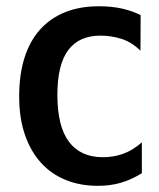

<svg xmlns="http://www.w3.org/2000/svg" viewBox="-20 -585 509 616"><path d="M41.5 -275.4Q41.5 -345.7 58.6 -399.7Q75.7 -453.6 108.6 -490.2Q141.6 -526.9 189 -545.9Q236.3 -564.9 297.4 -564.9Q336.9 -564.9 369.6 -557.9Q402.3 -550.8 431.2 -536.6L430.7 -422.4Q401.4 -450.7 368.7 -460.7Q335.9 -470.7 302.2 -470.7Q233.9 -470.7 199 -424.3Q164.1 -377.9 164.1 -280.8Q164.1 -179.2 201.4 -129.9Q238.8 -80.6 310.1 -80.6Q345.2 -80.6 376.2 -92Q407.2 -103.5 435.1 -128.4V-29.3Q400.9 -8.3 367.4 1.5Q334 11.2 293.9 11.2Q237.3 11.2 190.9 -7.6Q144.5 -26.4 111.3 -63Q78.1 -99.6 59.8 -153.1Q41.5 -206.5 41.5 -275.4Z"/></svg>

Font: Tauri
Style: Regular
Weight: 400
Designer: Yvonne Schüttler
Foundry: Yvonne Schüttler
Version: Version 1.003; ttfautohint (v0.93.8-669f) -l 13 -r 13 -G 200